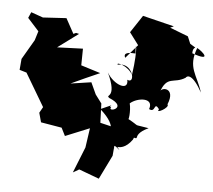

<svg xmlns="http://www.w3.org/2000/svg" viewBox="-51 -665 903 815"><g transform="rotate(5 400.5 -257.5)"><path d="M249 -513 238 -508 203 -572 103 -566 52 -584 41 -559 89 -506 77 -467 28 -383 24 -336 54 -327 137 -187 123 -162 134 -122 223 -107 240 -73 343 -115 331 -32 287 78 313 63 399 95 449 -7 455 -75C447 -80 417 -71 453 -38C435 -82 514 11 449 -66C418 -70 476 -8 529 -83C545 -113 514 -95 488 -107C590 -72 502 -95 591 -137C513 -151 564 -135 499 -170C504 -152 510 -205 502 -235C534 -263 604 -268 586 -218C616 -202 603 -255 628 -221C611 -198 675 -232 662 -245C694 -321 624 -318 624 -291C650 -369 680 -333 729 -364C734 -373 756 -385 799 -307C776 -381 734 -408 767 -494C789 -483 839 -438 748 -470C748 -510 778 -482 736 -509L723 -540L645 -570L660 -577L526 -610L477 -536L516 -484L466 -426C453 -451 489 -449 508 -448C502 -507 519 -480 501 -356C482 -393 428 -407 437 -394C502 -411 521 -315 483 -334C494 -284 427 -307 398 -358C450 -247 391 -266 414 -250C501 -214 406 -186 425 -213C403 -208 461 -237 380 -200C468 -122 406 -103 452 -126L385 -142L382 -224L355 -260L332 -310L244 -297C284 -316 325 -334 366 -352L283 -378L284 -449L174 -445L262 -510Z"/></g></svg>

Font: Hussar Lance
Style: ExBd
Weight: 700
Foundry: Cannot Into Space Fonts, PlusOne Fonts
Version: Version 2.270